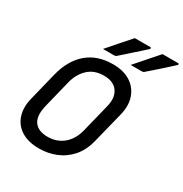

<svg xmlns="http://www.w3.org/2000/svg" viewBox="-215 -1108 1231 1291"><g transform="rotate(30 400.5 -462.5)"><path d="M458 -945H578Q584 -945 585 -940.5Q586 -936 581 -931Q557 -909 539 -893Q521 -877 504 -862Q487 -847 466 -828Q445 -809 414 -782Q407 -775 395 -775H309Q347 -820 382.5 -859.5Q418 -899 458 -945ZM673 -945H794Q800 -945 801 -940.5Q802 -936 796 -931Q772 -909 754.5 -893Q737 -877 720 -862Q703 -847 681.5 -828Q660 -809 629 -782Q622 -775 611 -775H524Q563 -820 598 -859.5Q633 -899 673 -945ZM420 -720Q502 -720 556 -685.5Q610 -651 631 -590.5Q652 -530 632 -451L573 -215Q553 -133 507 -81Q461 -29 399.5 -4.5Q338 20 270 20Q186 20 132 -14Q78 -48 58.5 -108Q39 -168 58 -244L112 -462Q143 -586 221 -653Q299 -720 420 -720ZM167 -252Q154 -197 159.5 -164Q165 -131 184 -111Q199 -95 223 -86Q247 -77 281 -77Q352 -77 402.5 -119Q453 -161 472 -237L526 -455Q538 -503 530.5 -535.5Q523 -568 503 -589Q487 -605 463.5 -614Q440 -623 405 -623Q330 -623 283 -578Q236 -533 219 -462Z"/></g></svg>

Font: Recursive Sn Lnr St Med
Style: Italic
Weight: 500
Italic angle: -15°
Version: Version 1.079;hotconv 1.0.112;makeotfexe 2.5.65598; ttfautoh